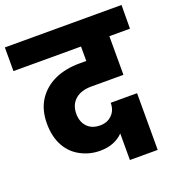

<svg xmlns="http://www.w3.org/2000/svg" viewBox="-155 -853 923 999"><g transform="rotate(-20 306.0 -353.5)"><path d="M336 -395C336 -395 514 -395 514 -395C514 -395 514 -609 514 -609C514 -609 628 -609 628 -609C628 -609 629 -740 629 -740C629 -740 -17 -740 -17 -740C-17 -740 -17 -609 -17 -609C-17 -609 357 -609 357 -609C357 -609 357 -529 357 -529C357 -529 319 -529 319 -529C319 -529 319 -529 319 -529C268 -529 222 -520 182 -502C141 -483 110 -456 87 -421C64 -385 53 -342 53 -292C53 -292 53 -292 53 -292C53 -243 63 -201 82 -167C101 -133 127 -108 160 -91C192 -74 227 -65 266 -65C266 -65 266 -65 266 -65C293 -65 318 -69 340 -78C362 -87 380 -99 394 -114C394 -114 394 33 394 33C394 33 548 33 548 33C548 33 548 -281 548 -281C548 -281 402 -281 402 -281C402 -281 402 -281 402 -281C402 -252 393 -230 376 -214C359 -197 337 -189 311 -189C311 -189 311 -189 311 -189C281 -189 257 -198 240 -216C223 -234 214 -258 214 -288C214 -288 214 -288 214 -288C214 -321 225 -348 247 -367C269 -386 299 -395 336 -395Z"/></g></svg>

Font: Girnar Poppins
Style: Bold
Weight: 500
Designer: Ninad Kale (Devanagari), Jonny Pinhorn (Latin)
Foundry: Indian Type Foundry
Version: ""